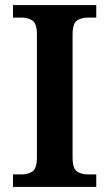

<svg xmlns="http://www.w3.org/2000/svg" viewBox="-20 -734 430 754"><path d="M31 0V-49H64Q89 -49 107 -60.5Q125 -72 125 -117V-597Q125 -642 107 -653.5Q89 -665 64 -665H31V-714H358V-665H326Q300 -665 282.5 -653.5Q265 -642 265 -597V-117Q265 -72 282.5 -60.5Q300 -49 326 -49H358V0Z"/></svg>

Font: Noto Serif Tibetan SemiBold
Style: Regular
Weight: 600
Designer: Monotype Design Team
Foundry: Monotype Imaging Inc.
Version: Version 2.103; ttfautohint (v1.8.4.7-5d5b)